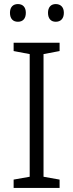

<svg xmlns="http://www.w3.org/2000/svg" viewBox="-20 -924 360 944"><path d="M29 -861C29 -832 44 -817 68 -817C92 -817 107 -832 107 -861C107 -889 92 -904 68 -904C44 -904 29 -889 29 -861ZM216 -861C216 -832 231 -817 254 -817C278 -817 294 -832 294 -861C294 -889 278 -904 254 -904C231 -904 216 -889 216 -861ZM273 0V-41L194 -55V-658L273 -673V-714H47V-673L126 -658V-55L47 -41V0Z"/></svg>

Font: Noto Sans Thaana Light
Style: Regular
Weight: 300
Designer: David Williams
Foundry: Google Inc.
Version: Version 3.001